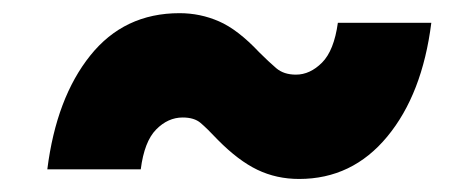

<svg xmlns="http://www.w3.org/2000/svg" viewBox="-20 -442 718 293"><path d="M52.2 -183.6Q65.9 -292.5 117.7 -357.2Q169.4 -421.9 253.9 -421.9Q285.6 -421.9 314.2 -409.4Q342.8 -397 375.5 -362.3Q390.1 -347.7 401.6 -337.9Q413.1 -328.1 431.6 -328.1Q453.1 -328.1 471.4 -346.4Q489.7 -364.7 495.6 -407.2H638.2Q624.5 -298.3 571 -233.6Q517.6 -168.9 436.5 -168.9Q401.9 -168.9 372.8 -182.9Q343.8 -196.8 312.5 -228.5Q295.9 -246.1 286.1 -254.4Q276.4 -262.7 258.8 -262.7Q236.3 -262.7 218.3 -244.4Q200.2 -226.1 194.8 -183.6Z"/></svg>

Font: Inter Display Black
Style: Italic
Weight: 900
Italic angle: -9.39999°
Designer: Rasmus Andersson
Foundry: rsms
Version: Version 4.000;git-a52131595